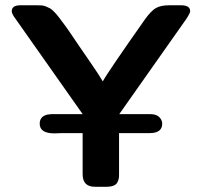

<svg xmlns="http://www.w3.org/2000/svg" viewBox="-20 -714 773 734"><path d="M24.9 -670.9Q24.9 -693.8 58.1 -693.8H118.2Q130.4 -693.8 138.7 -693.4Q147 -692.9 156.5 -689Q166 -685.1 172.1 -681.6Q178.2 -678.2 188.2 -667.7Q198.2 -657.2 204.6 -648.7Q210.9 -640.1 225.6 -620.6Q240.2 -601.1 250.7 -585Q261.2 -568.8 282.7 -537.8Q304.2 -506.8 321.8 -481Q361.8 -422.9 373 -402.8Q388.2 -432.6 534.2 -640.1Q558.1 -673.3 576.7 -683.6Q595.2 -693.8 626 -693.8H672.9Q707 -693.8 707 -670.9Q707 -664.1 691.9 -641.1L436 -277.8H549.8Q564 -277.8 570.8 -275.9Q584 -272.9 592 -262.9Q600.1 -252.9 600.1 -241.2Q600.1 -205.1 551.8 -205.1H435.1V-46.9Q435.1 -38.1 434.1 -32Q433.1 -25.9 429 -17.3Q424.8 -8.8 414.3 -4.4Q403.8 0 387.2 0H342.8Q295.9 0 295.9 -47.9V-205.1H216.8Q211.9 -205.1 201.9 -204.6Q191.9 -204.1 188 -204.1Q131.8 -204.1 131.8 -241.2Q131.8 -269 161.1 -275.9Q175.3 -277.8 182.1 -277.8H295.9L40 -641.1Q24.9 -661.1 24.9 -670.9Z"/></svg>

Font: CMU Sans Serif
Style: Bold
Weight: 700
Version: Version 0.7.0